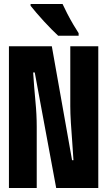

<svg xmlns="http://www.w3.org/2000/svg" viewBox="-20 -947 540 967"><path d="M25 0V-714H241L343 -140H350Q348 -179 344 -229Q340 -279 337 -328Q334 -377 334 -412V-714H475V0H263L155 -582H147Q152 -503 158.5 -436.5Q165 -370 165 -309V0ZM273 -767Q260 -779 240.5 -798.5Q221 -818 200.5 -840.5Q180 -863 162 -884Q144 -905 134 -918V-927H295Q304 -907 319 -878Q334 -849 350 -822Q366 -795 376 -780V-767Z"/></svg>

Font: Noto Sans Mono ExtraCondensed Black
Style: Regular
Weight: 900
Width: 2
Designer: Monotype Design Team
Foundry: Monotype Imaging Inc.
Version: Version 2.014